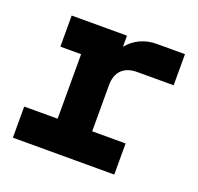

<svg xmlns="http://www.w3.org/2000/svg" viewBox="-103 -671 807 783"><g transform="rotate(20 300.0 -280.0)"><path d="M29 0V-135H174V-415H84V-550H324V-502Q347 -530 379 -545Q411 -560 450 -560H572V-425H414Q371 -425 347.5 -402Q324 -379 324 -335V-135H469V0Z"/></g></svg>

Font: Tiny ExtraBold
Style: Regular
Weight: 800
Designer: Philipp Nurullin, Konstantin Bulenkov
Foundry: JetBrains
Version: Version 2.251; ttfautohint (v1.8.4.7-5d5b)